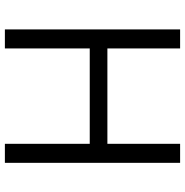

<svg xmlns="http://www.w3.org/2000/svg" viewBox="-6 -734 740 767"><g transform="rotate(90 363.5 -350.0)"><path d="M97 0V-700H173V-409.5H554V-700H630V0H554V-339H173V0Z"/></g></svg>

Font: Geologica Roman ExtraLight
Style: Regular
Weight: 250
Designer: Sindre Bremnes, Frode Helland
Foundry: Monokrom Skriftforlag AS
Version: Version 1.010;gftools[0.9.28]